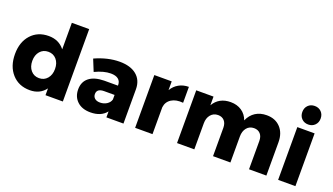

<svg xmlns="http://www.w3.org/2000/svg" viewBox="-70 -1316 3205 1850"><g transform="rotate(20 1533.0 -391.0)"><path d="M436 -742.2H613.8V0H436V-69.8Q378.9 6.8 275.9 6.8Q162.1 6.8 93 -70.1Q23.9 -147 23.9 -272.9Q23.9 -396.5 92 -471.7Q160.2 -546.9 272 -546.9Q376.5 -546.9 436 -470.2ZM319.8 -132.8Q371.6 -132.8 403.8 -170.4Q436 -208 436 -268.1Q436 -328.6 403.8 -365.7Q371.6 -402.8 319.8 -402.8Q267.6 -402.8 235.4 -365.5Q203.1 -328.1 203.1 -268.1Q203.1 -208 235.4 -170.4Q267.6 -132.8 319.8 -132.8Z M998.5 -547.9Q1110.4 -547.9 1172.6 -496.3Q1234.9 -444.8 1235.4 -352.1V0H1060.5V-61Q1006.8 7.8 897.5 7.8Q811.5 7.8 762 -38.8Q712.4 -85.4 712.4 -161.1Q712.4 -238.8 765.9 -281.2Q819.3 -323.7 919.4 -325.2H1060.5V-331.1Q1060.5 -369.6 1034.2 -390.9Q1007.8 -412.1 957.5 -412.1Q885.3 -412.1 795.4 -369.1L746.6 -488.8Q878.4 -547.9 998.5 -547.9ZM952.6 -112.8Q992.2 -112.8 1022.2 -132.6Q1052.2 -152.3 1060.5 -183.1V-230H954.6Q879.4 -230 879.4 -173.8Q879.4 -146 898.9 -129.4Q918.5 -112.8 952.6 -112.8Z M1533.2 -451.2Q1561 -498 1605.7 -522.9Q1650.4 -547.9 1707 -547.9V-384.8Q1633.3 -392.1 1586.7 -362.3Q1540 -332.5 1533.2 -275.9V0H1355V-541H1533.2Z M2506.8 -547.9Q2595.2 -547.9 2647.9 -491.7Q2700.7 -435.5 2700.7 -340.8V0H2522.9V-290Q2522.9 -336.4 2499 -362.8Q2475.1 -389.2 2433.6 -389.2Q2386.7 -388.7 2359.4 -354.7Q2332 -320.8 2332 -267.1V0H2153.8V-290Q2153.8 -336.4 2130.1 -362.8Q2106.4 -389.2 2064.9 -389.2Q2018.1 -388.7 1990 -354.7Q1961.9 -320.8 1961.9 -267.1V0H1784.7V-541H1961.9V-452.1Q2018.1 -547.9 2137.7 -547.9Q2203.1 -547.9 2250.5 -515.9Q2297.9 -483.9 2317.9 -426.8Q2344.2 -486.3 2392.3 -517.1Q2440.4 -547.9 2506.8 -547.9Z M2910.6 -790Q2951.7 -790 2978 -763.4Q3004.4 -736.8 3004.4 -694.8Q3004.4 -653.3 2977.8 -626.7Q2951.2 -600.1 2910.6 -600.1Q2869.1 -600.1 2842.8 -626.7Q2816.4 -653.3 2816.4 -694.8Q2816.4 -736.8 2842.8 -763.4Q2869.1 -790 2910.6 -790ZM2821.3 -541H2998.5V0H2821.3Z"/></g></svg>

Font: Montserrat-Arabic
Style: Bold
Weight: 700
Designer: Mohamed Gaber
Foundry: Kief Type Foundry
Version: Version 5.008;PS 005.008;hotconv 1.0.88;makeotf.lib2.5.64775